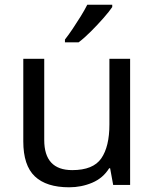

<svg xmlns="http://www.w3.org/2000/svg" viewBox="-20 -879 658 816"><path d="M533 -629V-93H461L448 -164H444Q418 -122 372 -102.5Q326 -83 274 -83Q177 -83 128 -129.5Q79 -176 79 -278V-629H168V-284Q168 -156 287 -156Q376 -156 410.5 -206Q445 -256 445 -350V-629ZM457 -849Q445 -831 420 -802.5Q395 -774 366.5 -745.5Q338 -717 314 -699H256V-711Q271 -730 288.5 -756Q306 -782 323 -809.5Q340 -837 351 -859H457Z"/></svg>

Font: Noto Sans Kannada UI
Style: Regular
Weight: 400
Designer: Jelle Bosma - Monotype Design Team
Foundry: Monotype Imaging Inc.
Version: Version 2.005; ttfautohint (v1.8.4.7-5d5b)